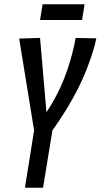

<svg xmlns="http://www.w3.org/2000/svg" viewBox="-20 -881 472 901"><path d="M97 0 140 -269 70 -700 168 -703 198 -354Q248 -430 278.5 -506Q309 -582 328 -667Q332 -684 335 -703L432 -701Q430 -691 427.5 -681.5Q425 -672 423 -662Q392 -555 344 -461Q296 -367 226 -269L182 0ZM168 -787 180 -861H377L365 -787Z"/></svg>

Font: Georama Condensed Medium
Style: Italic
Weight: 500
Width: 3
Italic angle: -9°
Designer: Jean-Baptiste Levee
Foundry: Production Type
Version: Version 1.000